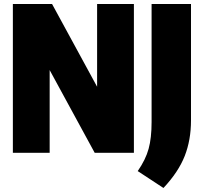

<svg xmlns="http://www.w3.org/2000/svg" viewBox="-20 -760 1014 955"><path d="M463 -740H646V0H451L227 -411.5V0H44V-740H239L463 -328.5ZM665 91Q704.5 34 719.2 -19.8Q734 -73.5 734 -153V-740H930V-161Q930 -64 898.8 15.8Q867.5 95.5 793 175Z"/></svg>

Font: Encode Sans Condensed Black
Style: Regular
Weight: 900
Width: 3
Designer: Multiple Designers
Foundry: Impallari Type
Version: Version 2.000